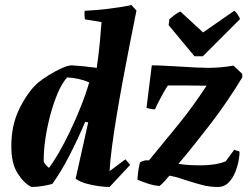

<svg xmlns="http://www.w3.org/2000/svg" viewBox="-20 -732 998 764"><path d="M105 12Q76 -2 50.5 -41.5Q25 -81 25 -150Q25 -234 57 -299Q89 -364 129 -401Q148 -417 174 -433Q200 -449 225 -460.5Q250 -472 266 -472Q315 -469 365 -462Q373 -518 377.5 -566Q382 -614 384 -644L318 -655Q315 -671 317 -689Q360 -691 411 -697Q462 -703 503 -712L523 -690Q511 -630 497 -559.5Q483 -489 469.5 -416Q456 -343 444.5 -274Q433 -205 425.5 -147.5Q418 -90 416 -51L479 -98L498 -76L416 12Q397 12 371.5 8.5Q346 5 321.5 -2Q297 -9 281 -21L331 -245L319 -247Q291 -181 257 -114.5Q223 -48 188 0Q169 5 147.5 8.5Q126 12 105 12ZM175 -64Q191 -85 213 -122.5Q235 -160 257.5 -207Q280 -254 300.5 -305Q321 -356 335 -404Q315 -413 292 -418Q269 -423 247 -424Q226 -400 209.5 -361Q193 -322 180.5 -275.5Q168 -229 161 -182.5Q154 -136 154 -97V-88Q162 -74 175 -64ZM847 12Q815 12 786 4.5Q757 -3 729 -12Q709 -19 690.5 -24.5Q672 -30 654 -33Q645 -22 634.5 -10.5Q624 1 615 8Q596 7 571.5 -0.5Q547 -8 527 -17Q527 -25 529.5 -46Q532 -67 537 -86Q546 -91 558 -94H573Q636 -170 693 -240.5Q750 -311 802 -391Q744 -392 700.5 -392Q657 -392 648 -392Q640 -380 629 -360.5Q618 -341 609 -323Q600 -305 597 -297Q580 -297 563 -303L584 -472Q604 -472 634 -470.5Q664 -469 697 -467Q730 -465 759.5 -463.5Q789 -462 807 -462Q860 -462 909 -471L944 -438V-424Q886 -328 818.5 -240Q751 -152 690 -80Q717 -76 738.5 -75Q760 -74 779 -74Q803 -74 829 -77.5Q855 -81 878 -90Q886 -101 895 -113Q904 -125 912 -136L933 -129Q934 -121 930.5 -98.5Q927 -76 917.5 -50.5Q908 -25 890.5 -6.5Q873 12 847 12ZM754 -508 651 -632 654 -656Q666 -666 677.5 -674.5Q689 -683 698 -686L788 -603L912 -689Q918 -686 926 -674Q934 -662 935 -656L787 -508Z"/></svg>

Font: Labrada
Style: Bold Italic
Weight: 700
Italic angle: -7°
Designer: Mercedes Jáuregui
Foundry: Omnibus-Type Team
Version: Version 1.000; ttfautohint (v1.8.4.7-5d5b)